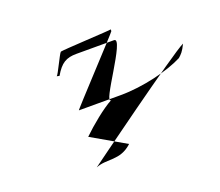

<svg xmlns="http://www.w3.org/2000/svg" viewBox="-79 -554 723 630"><g transform="rotate(-20 283.0 -239.0)"><path d="M140 -360C145 -362 174 -426 180 -431C182 -434 359 -442 359 -444V-438C359 -435 167 -230 170 -230H316C394 -230 487 -253 537 -279C547 -288 554 -294 566 -319C526 -301 161 -34 161 -34C201 -51 242 -28 287 -70L169 -138C200 -168 248 -208 282 -226C247 -214 394 -407 357 -407H226C190 -407 171 -396 149 -358Z"/></g></svg>

Font: Zinc
Style: Obl
Weight: 400
Version: Version 1